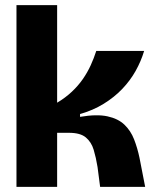

<svg xmlns="http://www.w3.org/2000/svg" viewBox="-20 -726 600 746"><path d="M44 0V-706H202V-327Q234 -346 259 -369.5Q284 -393 302 -419Q320 -445 332.5 -472.5Q345 -500 354 -528H540Q528 -488 507 -450.5Q486 -413 455 -380.5Q424 -348 382.5 -322.5Q341 -297 291 -283V-272Q356 -283 397.5 -274Q439 -265 463.5 -241.5Q488 -218 501 -184.5Q514 -151 522 -113L544 0H369L359 -77Q353 -114 344 -144Q335 -174 313.5 -192Q292 -210 248 -210H202V0Z"/></svg>

Font: Bricolage Grotesque 72pt ExtraBold
Style: Regular
Weight: 800
Designer: Mathieu Triay
Foundry: Atelier Triay
Version: Version 1.001;gftools[0.9.33.dev8+g029e19f]